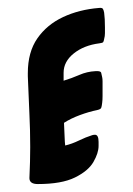

<svg xmlns="http://www.w3.org/2000/svg" viewBox="-20 -461 334 483"><path d="M229 -441Q237 -442 239 -438.5Q241 -435 242 -429Q243 -422 243.5 -412.5Q244 -403 244 -392Q244 -385 244 -377.5Q244 -370 242 -363Q241 -357 239.5 -355Q238 -353 230 -352Q191 -347 165.5 -326.5Q140 -306 140 -278Q140 -278 140 -277V-258Q160 -264 179.5 -272.5Q199 -281 220 -282Q233 -283 234.5 -278Q236 -273 237 -267Q238 -263 238 -256Q238 -249 238 -241Q238 -230 238 -219.5Q238 -209 237 -202Q236 -193 234.5 -189.5Q233 -186 224 -184Q204 -180 181 -171.5Q158 -163 141 -152Q142 -133 142.5 -117.5Q143 -102 144 -95Q161 -99 178.5 -107.5Q196 -116 212 -121Q215 -122 219 -122Q228 -122 228 -104V-94Q228 -76 215 -53.5Q202 -31 168.5 -14.5Q135 2 75 2Q54 2 54 -13Q55 -35 55.5 -54Q56 -73 56 -91Q56 -134 54 -174Q52 -214 50 -269V-277Q50 -330 74 -364.5Q98 -399 138.5 -418Q179 -437 229 -441Z"/></svg>

Font: Triodion
Style: Regular
Weight: 400
Version: Version 1.201; ttfautohint (v1.8.4.7-5d5b)